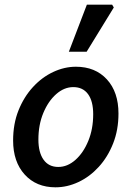

<svg xmlns="http://www.w3.org/2000/svg" viewBox="-20 -788 560 820"><path d="M217 12Q135 12 85.5 -42.5Q36 -97 36 -188Q36 -259 59 -316.5Q82 -374 120.5 -416Q159 -458 207 -480.5Q255 -503 304 -503Q387 -503 436.5 -449Q486 -395 486 -303Q486 -233 463 -175Q440 -117 401.5 -75Q363 -33 315 -10.5Q267 12 217 12ZM229 -75Q268 -75 302 -105Q336 -135 357 -186Q378 -237 378 -300Q378 -356 356 -386Q334 -416 293 -416Q254 -416 220 -386Q186 -356 165 -305.5Q144 -255 144 -192Q144 -137 166 -106Q188 -75 229 -75ZM274 -567 351 -768H459L466 -756L350 -567Z"/></svg>

Font: Source Sans 3 Semibold
Style: Italic
Weight: 600
Italic angle: -11°
Designer: Paul D. Hunt
Foundry: Adobe
Version: Version 3.052;hotconv 1.1.0;makeotfexe 2.6.0